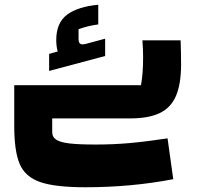

<svg xmlns="http://www.w3.org/2000/svg" viewBox="-20 -499 833 809"><path d="M686 84 710 256Q533 290 340 290Q212 290 149 268Q86 246 63 192Q40 138 40 31V-140H574Q583 -187 583 -258Q583 -293 580 -329H741Q743 -273 743 -228Q743 -145 721.5 -95Q700 -45 653 -22.5Q606 0 527 0H200V57Q200 79 217.5 90Q235 101 274 105.5Q313 110 384 110Q457 110 524.5 104Q592 98 686 84ZM423 -336V-263L187 -200V-272L223 -282Q217 -305 217 -330Q217 -403 262.5 -437Q308 -471 394 -479V-396Q353 -391 311 -376V-334Q311 -312 328 -312Q335 -312 345 -315Z"/></svg>

Font: Changa ExtraBold
Style: Regular
Weight: 800
Designer: Eduardo Rodriguez Tunni
Foundry: Eduardo Rodriguez Tunni
Version: Version 2.002; ttfautohint (v1.5) -l 8 -r 50 -G 220 -x 14 -H